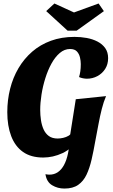

<svg xmlns="http://www.w3.org/2000/svg" viewBox="-20 -894 654 1114"><path d="M230.7 20Q159.7 20 113.7 -12.3Q67.7 -44.7 45 -104.2Q22.3 -163.7 22.3 -243.3Q22.3 -313.7 38.7 -378.7Q55 -443.7 87.3 -498.5Q119.7 -553.3 166.7 -594.2Q213.7 -635 275.3 -657.5Q337 -680 412.3 -680Q448.3 -680 483.2 -673.7Q518 -667.3 545.8 -652.8Q573.7 -638.3 590.5 -614.8Q607.3 -591.3 607.3 -556.3Q607.3 -520.7 590.2 -494Q573 -467.3 545 -452.3Q517 -437.3 484.3 -437.3Q474.3 -437.3 461.3 -439.8Q448.3 -442.3 438.7 -447Q443.3 -462 446 -480Q448.7 -498 448.7 -522.3Q448.7 -540.7 444 -561Q439.3 -581.3 426.2 -595.5Q413 -609.7 386.3 -609.7Q354 -609.7 326.8 -586.5Q299.7 -563.3 278.7 -525.2Q257.7 -487 243 -440.2Q228.3 -393.3 220.8 -345.5Q213.3 -297.7 213.3 -255.7Q213.3 -226.3 217.7 -197Q222 -167.7 232.8 -143.5Q243.7 -119.3 263.3 -104.8Q283 -90.3 314.7 -90.3Q330 -90.3 346.8 -94.2Q363.7 -98 377.2 -106Q390.7 -114 394.3 -126.3L393.3 -39.7Q370.7 -18.7 343 -5.7Q315.3 7.3 286.8 13.7Q258.3 20 230.7 20ZM353.7 200Q314.3 200 282.3 180.7Q250.3 161.3 243.7 116.7Q249.7 118 256 118.7Q262.3 119.3 267.3 119.3Q294 119.3 315.2 105.2Q336.3 91 351.3 63.5Q366.3 36 374.5 -3.7Q382.7 -43.3 384.3 -94.3L419.7 -318.3L595.3 -336.3Q581 -303 570.7 -262.2Q560.3 -221.3 551.7 -175Q543 -128.7 533 -76Q523 -18.7 511.5 31.3Q500 81.3 482.2 119.2Q464.3 157 433.8 178.5Q403.3 200 353.7 200ZM372.3 -716 248 -829.7 295.7 -873.7 409.3 -821.7 552 -873.7 582.7 -829.3 424.7 -716Z"/></svg>

Font: Sansita Swashed Light
Style: Regular
Weight: 300
Designer: Pablo Cosgaya
Foundry: Omnibus-Type
Version: Version 1.003